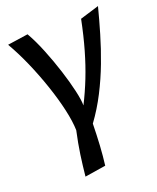

<svg xmlns="http://www.w3.org/2000/svg" viewBox="-129 -539 682 833"><g transform="rotate(-20 212.5 -122.5)"><path d="M0.7 -436.1 95.4 -450Q119.1 -408.9 140.8 -354.8Q162.6 -300.7 180 -246.3Q197.4 -192 207.7 -146.6Q218.1 -101.2 217.8 -77Q244.1 -129.1 265.2 -182.7Q286.4 -236.4 304.1 -298.2Q321.9 -360 336.8 -433.8L424.5 -460.6Q409.9 -403.6 391.9 -342.7Q374 -281.7 350.8 -220.3Q327.6 -158.8 297.6 -100.2Q267.6 -41.5 229.1 11.1Q228.1 63.7 225.3 111.6Q222.4 159.4 217.1 201L120.5 216.3Q125.5 166.8 132.2 119Q139 71.2 151.7 13.1Q150.7 -27.6 138.1 -83.4Q125.5 -139.2 104.2 -202Q82.9 -264.9 56.3 -325.7Q29.6 -386.5 0.7 -436.1Z"/></g></svg>

Font: Ancizar Sans Thin
Style: Italic
Weight: 100
Italic angle: -4°
Designer: Cesar Puertas, Viviana Monsalve, Julian Moncada, Julian Prieto, Jose Castro, Mariel Hernandez, Felipe Aragon, Sara Alarc
Version: Version 8.100